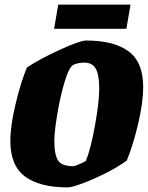

<svg xmlns="http://www.w3.org/2000/svg" viewBox="-20 -801 642 834"><path d="M25 -189Q25 -254 47.5 -348.5Q70 -443 97 -508Q153 -545 240.5 -585Q328 -625 354 -625Q475 -625 538.5 -578Q602 -531 602 -423Q602 -357 580.5 -265Q559 -173 531 -104Q495 -77 441.5 -50Q388 -23 340 -5Q292 13 274 13Q153 13 89 -34Q25 -81 25 -189ZM353 -102Q374 -153 392.5 -255.5Q411 -358 411 -417Q411 -476 396 -502.5Q381 -529 346 -529Q321 -529 300 -520Q281 -512 261.5 -448Q242 -384 229 -306Q216 -228 216 -189Q216 -128 232.5 -103.5Q249 -79 299 -79Q303 -79 322.5 -87Q342 -95 353 -102ZM233 -781H547L529 -676H215Z"/></svg>

Font: Grenze Black
Style: Italic
Weight: 900
Italic angle: -10°
Designer: Renata Polastri
Foundry: Omnibus-Type
Version: Version 1.002; ttfautohint (v1.8)